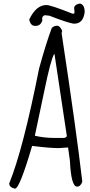

<svg xmlns="http://www.w3.org/2000/svg" viewBox="-20 -1070 519 1106"><path d="M309.6 -921.9Q324.2 -921.9 337.9 -893.6L335 -877.9Q419.9 -317.4 454.1 -23.4Q444.3 4.9 423.8 4.9Q389.6 4.9 382.8 -143.6L372.1 -220.7L318.4 -216.8Q267.6 -216.8 165 -229.5Q92.8 16.6 66.4 16.6H64.5Q33.2 8.8 33.2 -13.7Q112.3 -207 205.1 -674.8Q245.1 -820.3 278.3 -909.2Q292 -921.9 309.6 -921.9ZM180.7 -288.1Q234.4 -275.4 293.9 -275.4H346.7Q357.4 -275.4 365.2 -285.2L293.9 -758.8H292Q272.5 -727.5 235.4 -546.9ZM440.4 -1049.8Q467.8 -1043 467.8 -1001Q460 -933.6 407.2 -933.6H403.3Q367.2 -939.5 264.6 -979.5L237.3 -982.4Q222.7 -976.6 222.7 -961.9V-958L224.6 -954.1Q214.8 -920.9 185.5 -920.9H181.6Q155.3 -920.9 148.4 -958Q188.5 -1041 247.1 -1041Q272.5 -1041 397.5 -991.2H403.3Q409.2 -991.2 409.2 -1001L407.2 -1022.5Q407.2 -1043.9 440.4 -1049.8Z"/></svg>

Font: Sue Ellen Francisco
Style: Regular
Weight: 400
Designer: Kimberly Geswein
Foundry: Kimberly Geswein
Version: Version 1.002 2007